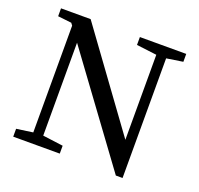

<svg xmlns="http://www.w3.org/2000/svg" viewBox="-119 -800 973 938"><g transform="rotate(20 367.5 -331.0)"><path d="M454 -628V-669H695V-628L610 -615V7H575L175 -538V-55L281 -41V0H39V-41L124 -53V-608L115 -620L44 -628V-669H198L559 -173V-615Z"/></g></svg>

Font: Source Serif Pro
Style: Regular
Weight: 400
Designer: Frank Grießhammer
Foundry: Adobe Systems Incorporated
Version: Version 3.001;hotconv 1.0.111;makeotfexe 2.5.65597